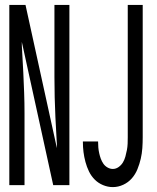

<svg xmlns="http://www.w3.org/2000/svg" viewBox="-20 -755 640 783"><path d="M18 0V-735H84L212 -151Q212 -154 212 -158Q212 -162 212 -165L206 -276Q204 -317 203 -358.5Q202 -400 202 -441V-735H263V0H197L69 -584Q69 -581 69 -577Q69 -573 69 -570L75 -459Q77 -418 78.5 -376.5Q80 -335 80 -294V0ZM440 8Q420 8 400.5 0Q381 -8 366.5 -22.5Q352 -37 343 -55.5Q334 -74 328.5 -94.5Q323 -115 320.5 -135Q318 -155 318 -176Q318 -177 318 -177.5Q318 -178 318 -178H380Q380 -178 380 -177.5Q380 -177 380 -177Q380 -165 381 -153.5Q382 -142 384.5 -130.5Q387 -119 391 -108Q395 -97 401.5 -87.5Q408 -78 418.5 -72Q429 -66 440 -66Q453 -66 464 -74Q475 -82 481.5 -93Q488 -104 491.5 -117Q495 -130 497.5 -143Q500 -156 500.5 -169Q501 -182 501 -195V-735H562V-195Q562 -173 560.5 -151Q559 -129 554 -107.5Q549 -86 540.5 -65Q532 -44 517.5 -27.5Q503 -11 482.5 -1.5Q462 8 440 8Z"/></svg>

Font: Zed Mono Extended
Style: Regular
Weight: 400
Width: 7
Monospace: yes
Designer: Belleve Invis
Foundry: Belleve Invis
Version: Version 1.0.0; ttfautohint (v1.8.4)